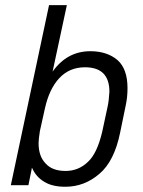

<svg xmlns="http://www.w3.org/2000/svg" viewBox="-20 -710 550 736"><path d="M102.5 -67.4 88.9 0H21.5L168 -690.4H236.3L181.6 -435.5Q237.3 -513.7 326.2 -513.7Q390.6 -513.7 430.7 -479.5Q468.8 -445.3 468.8 -372.1Q468.8 -336.9 461.9 -305.7L440.4 -201.2Q418 -91.8 361.3 -43.9Q303.7 5.9 230.5 5.9Q180.7 5.9 150.4 -12.7Q118.2 -31.2 102.5 -67.4ZM372.1 -206.1 392.6 -301.8Q397.5 -324.2 399.4 -358.4Q399.4 -452.1 305.7 -452.1Q246.1 -452.1 207 -410.2Q168.9 -369.1 152.3 -294.9L132.8 -207Q127.9 -175.8 127.9 -161.1Q127.9 -111.3 154.3 -84Q179.7 -54.7 231.4 -54.7Q281.2 -54.7 317.4 -89.8Q352.5 -122.1 372.1 -206.1Z"/></svg>

Font: Dinish
Style: Italic
Weight: 400
Italic angle: -12°
Designer: Bert Driehuis
Foundry: Playbeing
Version: Version 3.002; git-62d0f29-release